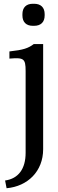

<svg xmlns="http://www.w3.org/2000/svg" viewBox="-20 -740 309 1019"><path d="M209 52V-506H159C130 -484 104 -475 30 -467V-429C106 -435 116 -430 116 -363V71C116 156 78 208 7 218L15 259C127 249 209 169 209 52ZM99 -658C99 -623 119 -603 154 -603H161C197 -603 217 -623 217 -658V-665C217 -700 197 -720 161 -720H154C119 -720 99 -700 99 -665Z"/></svg>

Font: LT Superior Serif Medium
Style: Regular
Weight: 500
Designer: Daniel Lyons
Foundry: LyonsType
Version: Version 2.120;FEAKit 1.0